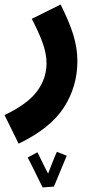

<svg xmlns="http://www.w3.org/2000/svg" viewBox="-59 -403 433 846"><path d="M23 230 -39 104Q62 56 104 -0.5Q146 -57 146 -124Q146 -168 128 -216.5Q110 -265 81 -320L208 -383Q246 -308 264 -249.5Q282 -191 282 -134Q282 -22 222.5 70.5Q163 163 23 230ZM129 423Q121 408 109 383Q97 358 84.5 333Q72 308 63 291L106 268Q113 281 126.5 309.5Q140 338 153 362Q160 343 168 323Q176 303 182.5 287Q189 271 192 266L235 283Q232 291 224.5 308.5Q217 326 208.5 347Q200 368 192 387Q184 406 179 418L180 419Z"/></svg>

Font: Noto Sans Arabic Cond
Style: Bold
Weight: 700
Width: 3
Designer: Monotype Design Team, Nadine Chahine, Nizar Qandah and Khaled Hosny
Foundry: Monotype Imaging Inc.
Version: Version 2.012; ttfautohint (v1.8.4.7-5d5b)